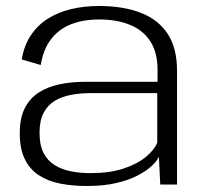

<svg xmlns="http://www.w3.org/2000/svg" viewBox="-20 -616 684 641"><path d="M270 5Q325.5 5 367.5 -4.8Q409.5 -14.5 439.2 -30Q469 -45.5 486.8 -62.2Q504.5 -79 510.5 -93L515 0H571V-380.5Q571 -455.5 539.8 -503Q508.5 -550.5 450.2 -573.2Q392 -596 310.5 -596Q260.5 -596 217 -585.5Q173.5 -575 139.5 -553.5Q105.5 -532 83 -498.2Q60.5 -464.5 52.5 -417.5L116 -399Q124.5 -451.5 150.5 -485.2Q176.5 -519 217.2 -535Q258 -551 311 -551Q370.5 -551 414.2 -533Q458 -515 482 -477.8Q506 -440.5 506 -383V-343H267.5Q220 -343 179.8 -334.8Q139.5 -326.5 109.5 -307.2Q79.5 -288 62.8 -255Q46 -222 46 -171Q46 -119 62.8 -84.8Q79.5 -50.5 110 -30.8Q140.5 -11 181.2 -3Q222 5 270 5ZM282 -38Q247.5 -38 217 -44Q186.5 -50 162.5 -64.8Q138.5 -79.5 125.2 -105.8Q112 -132 112 -173Q112 -213.5 125.8 -239.5Q139.5 -265.5 163 -279.5Q186.5 -293.5 216.5 -299.2Q246.5 -305 279 -305H505V-139.5Q495 -115.5 466.8 -92Q438.5 -68.5 392.2 -53.2Q346 -38 282 -38Z"/></svg>

Font: Anybody SemiExpanded Light
Style: Regular
Weight: 300
Width: 6
Version: Version 1.113;gftools[0.9.25]